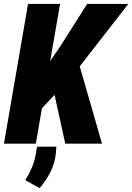

<svg xmlns="http://www.w3.org/2000/svg" viewBox="-24 -731 673 977"><path d="M281.7 -710.9 158.2 0H-3.9L118.7 -710.9ZM628.9 -710.9 344.2 -345.2 179.7 -169.4 175.8 -339.8 280.8 -492.2 419.4 -710.9ZM308.1 0 236.3 -326.7 374 -420.4 495.1 0ZM262.7 15.1 260.3 48.3Q255.9 97.7 233.2 143.1Q210.4 188.5 177.7 226.1L104.5 186Q123.5 155.3 137 124.5Q150.4 93.8 157.2 58.6L164.6 15.6Z"/></svg>

Font: Roboto Condensed Black
Style: Italic
Weight: 900
Italic angle: -12°
Designer: Christian Robertson
Foundry: Google
Version: Version 3.008; 2023